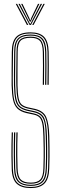

<svg xmlns="http://www.w3.org/2000/svg" viewBox="-20 -974 316 1000"><path d="M140.5 5.5Q91.2 5.5 66.9 -17.4Q42.5 -40.2 41 -96.5Q40 -132 39.6 -161.5Q39.2 -191 39.8 -220.2Q40.2 -249.5 41.2 -284.5H47.2Q46.5 -253.2 45.9 -224.4Q45.2 -195.5 45.6 -164.8Q46 -134 47 -96.8Q48.5 -42.8 71.5 -21.5Q94.5 -0.2 140.5 -0.2Q186.2 -0.2 207.6 -22.6Q229 -45 230.5 -96.8Q231.5 -128.5 231.8 -151.8Q232 -175 231.8 -200.9Q231.5 -226.8 230.5 -265.5Q229 -329.8 216 -360.4Q203 -391 160.5 -401L123.2 -409.2Q101.2 -414.5 89 -425Q76.8 -435.5 71.4 -459.8Q66 -484 65 -530Q64.2 -563.8 65 -612.1Q65.8 -660.5 66 -704.2Q66 -749 82.6 -766Q99.2 -783 139.5 -783Q176.2 -783 192 -765.4Q207.8 -747.8 209 -703Q209.8 -677 209.8 -630.9Q209.8 -584.8 209 -532.2H202.8Q203.8 -585.5 203.8 -631.1Q203.8 -676.8 203 -702.8Q202 -745.8 187.4 -761.5Q172.8 -777.2 139.5 -777.2Q101.5 -777.2 86.9 -761.5Q72.2 -745.8 72 -704.2Q72 -658 71.2 -611.4Q70.5 -564.8 71.2 -530.2Q72.2 -486.2 76.9 -463.1Q81.5 -440 92.8 -430Q104 -420 124.8 -415L162 -407Q207.5 -396.2 221.2 -363.2Q235 -330.2 236.8 -265.8Q237.5 -229.2 237.9 -204.5Q238.2 -179.8 238 -155.6Q237.8 -131.5 236.5 -96.2Q234.8 -41.2 211.5 -17.9Q188.2 5.5 140.5 5.5ZM140.5 -5.8Q97.2 -5.8 75.9 -25.5Q54.5 -45.2 53.2 -96.8Q52.2 -133.8 51.9 -164.1Q51.5 -194.5 52 -223.4Q52.5 -252.2 53.2 -284.5H59.5Q58.8 -254.2 58.1 -225.9Q57.5 -197.5 57.9 -166.4Q58.2 -135.2 59.2 -96.8Q60.8 -50 79.2 -30.8Q97.8 -11.5 140.5 -11.5Q181.2 -11.5 199 -31Q216.8 -50.5 218.2 -97Q219.2 -129.2 219.6 -152.6Q220 -176 219.6 -201.5Q219.2 -227 218.2 -265.2Q217.2 -310.5 211.6 -335.5Q206 -360.5 193.1 -372.1Q180.2 -383.8 157.8 -389L120.5 -397.2Q92.8 -404 78.5 -417.9Q64.2 -431.8 59.1 -458.5Q54 -485.2 52.8 -530Q52.5 -552.5 52.6 -582.8Q52.8 -613 53.2 -645Q53.8 -677 53.8 -704.5Q54 -754.2 74 -774.2Q94 -794.2 139.5 -794.2Q181.2 -794.2 200.6 -774.1Q220 -754 221.2 -703.2Q222 -677.8 222 -631.2Q222 -584.8 221.2 -532.2H215Q216 -584.2 216 -630.8Q216 -677.2 215.2 -703.2Q213.8 -750 196.6 -769.2Q179.5 -788.5 139.5 -788.5Q96 -788.5 78 -770Q60 -751.5 59.8 -704.2Q59.8 -662 59 -613.2Q58.2 -564.5 59 -530Q60 -483.2 65.6 -457.8Q71.2 -432.2 84.5 -420.6Q97.8 -409 121.8 -403.2L159 -395.2Q199.5 -385.8 211.1 -356.9Q222.8 -328 224.5 -265.5Q225.2 -228.5 225.6 -203.6Q226 -178.8 225.6 -154.9Q225.2 -131 224.2 -96.8Q223 -46.8 203.1 -26.2Q183.2 -5.8 140.5 -5.8ZM140.5 -17Q101.2 -17 84 -34.5Q66.8 -52 65.2 -97.2Q64.2 -135 64 -165Q63.8 -195 64.2 -223.4Q64.8 -251.8 65.5 -284.5H71.8Q70.8 -252.8 70.2 -224.1Q69.8 -195.5 70.1 -165.1Q70.5 -134.8 71.5 -97.2Q72.8 -54.5 88.6 -38.6Q104.5 -22.8 140.5 -22.8Q174.8 -22.8 189.9 -39Q205 -55.2 206 -97.2Q207 -130.2 207.4 -153.2Q207.8 -176.2 207.4 -201.4Q207 -226.5 206 -265Q205 -308.2 200.2 -330.8Q195.5 -353.2 184.9 -363.1Q174.2 -373 155 -377.2L117.2 -385.2Q86.5 -392.8 70.4 -408.9Q54.2 -425 48 -454.1Q41.8 -483.2 40.5 -529.5Q39.8 -565 40.6 -613.1Q41.5 -661.2 41.5 -704.8Q41.8 -757.8 64.1 -781.6Q86.5 -805.5 139.5 -805.5Q186.8 -805.5 209.4 -782.4Q232 -759.2 233.5 -703.8Q234 -680 234.2 -635.4Q234.5 -590.8 233.5 -532.2H227.2Q228 -584.8 228.1 -631.1Q228.2 -677.5 227.5 -703.5Q226 -757 204.6 -778.4Q183.2 -799.8 139.5 -799.8Q90 -799.8 69 -777.9Q48 -756 47.8 -704.5Q47.5 -659.8 46.8 -612.8Q46 -565.8 46.8 -529.5Q47.8 -484 53.5 -456.1Q59.2 -428.2 74.5 -413.4Q89.8 -398.5 119 -391.5L156.2 -383.2Q177 -378.5 188.9 -367.9Q200.8 -357.2 206 -333.5Q211.2 -309.8 212.2 -265Q213 -227.2 213.4 -202.5Q213.8 -177.8 213.4 -154.5Q213 -131.2 212 -97.2Q210.8 -53.2 194.6 -35.1Q178.5 -17 140.5 -17ZM62 -954H69L127.5 -844H120.2ZM76 -954H83.2L130.5 -861.5L136.2 -850.5H138.8L144.5 -861.5L192 -954H199.2L141.2 -844H134ZM90 -954H97L133 -879.5L136.5 -868.8H138.8L142.2 -879.5L178 -954H185.2L145.8 -874L140 -861.2H135L129.2 -874ZM206.2 -954H213.2L154.8 -844H147.8Z"/></svg>

Font: Big Shoulders Inline Display ExtraLight
Style: Regular
Weight: 250
Version: Version 2.002